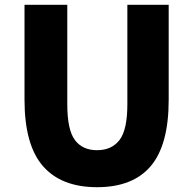

<svg xmlns="http://www.w3.org/2000/svg" viewBox="-20 -765 803 799"><path d="M384 14Q235 14 158.5 -74Q82 -162 82 -350V-745H260V-331Q260 -225 291.5 -182.5Q323 -140 384 -140Q445 -140 477.5 -182.5Q510 -225 510 -331V-745H682V-350Q682 -162 607.5 -74Q533 14 384 14Z"/></svg>

Font: Source Han Sans TC Heavy
Style: Regular
Weight: 900
Designer: Ryoko NISHIZUKA Ë•øÂ°öÊ∂ºÂ≠ê (kana, bopomofo & ideographs); Paul D. Hunt (Latin, Greek & Cyrillic); Sandoll Communicatio
Foundry: Adobe
Version: Version 2.004;hotconv 1.0.118;makeotfexe 2.5.65603